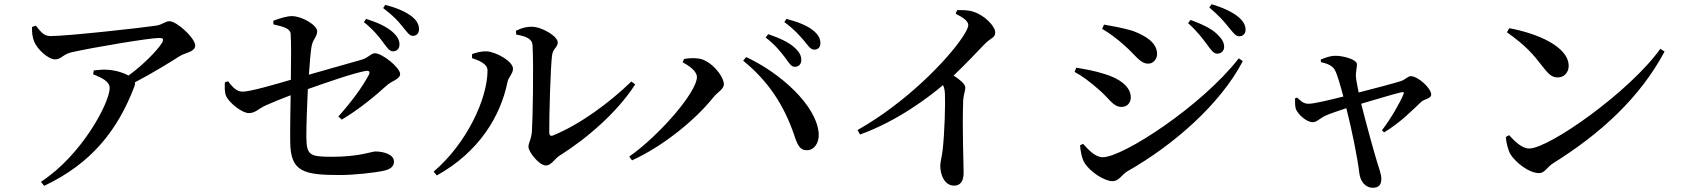

<svg xmlns="http://www.w3.org/2000/svg" viewBox="-20 -828 7940 905"><path d="M419 -478C461 -461 497 -444 497 -413C497 -346 368 -98 173 29L188 48C413 -58 535 -216 613 -419C616 -427 617 -434 616 -440C702 -485 784 -536 828 -564C851 -579 900 -583 900 -613C900 -649 813 -728 779 -728C758 -728 745 -711 715 -707C650 -697 298 -658 218 -658C187 -658 174 -676 149 -707L131 -701C130 -676 133 -651 141 -632C156 -595 208 -548 240 -548C268 -548 276 -571 315 -581C420 -605 685 -649 729 -649C749 -649 754 -645 743 -625C717 -585 654 -522 586 -472C564 -484 530 -496 489 -499C468 -501 448 -499 422 -496Z M1786 -628C1804 -604 1816 -586 1832 -586C1851 -586 1863 -599 1863 -618C1863 -637 1855 -655 1832 -676C1803 -702 1760 -722 1706 -739L1695 -724C1740 -688 1767 -654 1786 -628ZM1877 -703C1898 -678 1909 -659 1926 -659C1944 -659 1955 -671 1955 -691C1955 -712 1945 -732 1919 -752C1893 -772 1851 -791 1796 -805L1786 -790C1835 -753 1858 -727 1877 -703ZM1055 -445 1040 -440C1039 -416 1038 -393 1046 -375C1061 -342 1122 -295 1152 -295C1184 -295 1192 -312 1232 -331C1265 -346 1310 -364 1350 -379C1349 -311 1347 -219 1348 -159C1349 -18 1411 -3 1582 -3C1645 -3 1742 -13 1788 -23C1815 -29 1837 -40 1837 -66C1837 -101 1787 -114 1749 -114C1732 -114 1675 -89 1544 -89C1439 -89 1425 -97 1424 -182C1424 -242 1427 -328 1431 -408C1518 -439 1654 -486 1706 -494C1720 -496 1725 -489 1719 -476C1689 -419 1636 -347 1575 -279L1591 -264C1676 -315 1751 -378 1805 -427C1826 -446 1866 -455 1866 -479C1866 -509 1782 -577 1747 -577C1729 -577 1718 -557 1686 -547L1436 -476C1440 -533 1444 -581 1448 -606C1453 -642 1475 -654 1475 -681C1475 -709 1404 -752 1356 -752C1333 -752 1302 -743 1268 -730L1269 -713C1318 -702 1348 -693 1350 -669C1353 -631 1352 -533 1351 -452C1280 -431 1159 -396 1124 -396C1094 -396 1075 -419 1055 -445Z M2412 -683 2413 -665C2462 -657 2489 -643 2490 -616C2496 -520 2491 -258 2487 -206C2483 -167 2471 -156 2471 -136C2471 -111 2522 -48 2553 -48C2578 -48 2594 -79 2617 -94C2746 -175 2889 -298 2974 -430L2956 -444C2851 -342 2714 -242 2588 -190C2576 -185 2569 -189 2569 -203C2568 -276 2575 -513 2582 -566C2586 -601 2609 -604 2609 -628C2609 -657 2534 -702 2486 -702C2461 -702 2441 -697 2412 -683ZM2205 -554C2235 -544 2278 -528 2278 -496C2278 -362 2179 -151 2024 -19L2039 -1C2237 -111 2339 -279 2372 -441C2377 -466 2398 -480 2398 -504C2398 -540 2316 -584 2274 -586C2248 -587 2225 -580 2205 -573Z M3681 -556C3699 -531 3710 -513 3726 -513C3745 -513 3757 -526 3757 -545C3757 -565 3749 -582 3726 -603C3698 -629 3654 -649 3601 -667L3589 -651C3635 -616 3661 -582 3681 -556ZM3769 -637C3789 -613 3800 -594 3818 -594C3836 -594 3847 -605 3847 -625C3847 -646 3837 -666 3811 -686C3785 -707 3741 -725 3687 -739L3677 -724C3726 -688 3748 -661 3769 -637ZM3198 -534C3231 -517 3265 -491 3265 -465C3265 -395 3091 -192 2946 -90L2959 -72C3107 -140 3257 -262 3344 -371C3364 -395 3392 -408 3392 -431C3392 -469 3330 -545 3273 -552C3249 -556 3221 -553 3204 -550ZM3784 -120C3818 -120 3842 -155 3839 -199C3829 -333 3655 -486 3497 -559L3483 -542C3603 -444 3675 -332 3723 -193C3738 -146 3750 -119 3784 -120Z M4485 -763C4521 -745 4544 -728 4544 -710C4544 -699 4535 -680 4517 -653C4445 -545 4252 -345 4022 -215L4034 -194C4211 -258 4358 -370 4425 -427C4431 -414 4433 -402 4434 -385C4436 -340 4433 -205 4423 -119C4419 -86 4412 -65 4412 -46C4412 -3 4433 47 4477 47C4507 47 4522 26 4522 -14C4522 -69 4515 -217 4520 -356C4522 -383 4530 -399 4530 -415C4530 -432 4506 -451 4475 -472C4536 -530 4586 -584 4622 -621C4650 -650 4671 -649 4671 -675C4671 -706 4618 -757 4570 -772C4544 -781 4516 -781 4491 -780Z M5671 -616C5689 -591 5701 -575 5717 -575C5736 -575 5750 -588 5750 -607C5750 -627 5741 -644 5718 -666C5691 -693 5646 -714 5592 -734L5580 -719C5624 -680 5651 -643 5671 -616ZM5771 -700C5792 -675 5803 -657 5821 -657C5839 -657 5851 -669 5851 -688C5851 -711 5839 -730 5815 -750C5788 -771 5746 -792 5691 -808L5680 -793C5727 -753 5751 -725 5771 -700ZM5175 -692C5206 -674 5245 -646 5281 -613C5334 -567 5353 -528 5393 -528C5416 -528 5434 -550 5434 -573C5434 -624 5387 -657 5318 -683C5265 -698 5219 -706 5184 -712ZM5819 -553C5644 -328 5273 -87 5178 -87C5141 -87 5109 -124 5085 -150L5071 -143C5072 -121 5079 -79 5094 -57C5120 -18 5185 26 5224 26C5254 26 5266 -3 5293 -20C5513 -145 5733 -338 5838 -540ZM5045 -489C5081 -470 5117 -443 5159 -406C5208 -365 5226 -324 5266 -324C5298 -324 5310 -349 5310 -369C5310 -421 5254 -459 5187 -479C5137 -495 5098 -501 5053 -509Z M6094 -368 6084 -364C6084 -344 6084 -324 6089 -312C6100 -287 6139 -252 6168 -252C6188 -252 6201 -272 6235 -286C6251 -293 6290 -306 6326 -318C6351 -221 6379 -83 6387 -14C6391 26 6415 57 6451 57C6479 57 6491 43 6491 14C6491 -6 6478 -42 6471 -64C6455 -117 6422 -236 6396 -339C6468 -360 6553 -386 6585 -393C6596 -395 6600 -393 6595 -383C6579 -344 6538 -272 6494 -214L6504 -204C6581 -250 6643 -314 6679 -348C6693 -361 6726 -363 6726 -382C6726 -413 6663 -469 6630 -469C6617 -469 6602 -452 6584 -446C6557 -437 6455 -410 6384 -392C6378 -422 6372 -454 6371 -468C6370 -489 6376 -507 6376 -525C6376 -548 6311 -565 6276 -565C6248 -565 6227 -556 6205 -547L6207 -535C6239 -528 6262 -517 6272 -498C6284 -476 6299 -421 6312 -373C6244 -356 6170 -338 6147 -339C6122 -339 6110 -354 6094 -368Z M7094 -695 7083 -676C7175 -610 7205 -574 7253 -512C7279 -478 7296 -463 7322 -463C7353 -463 7374 -487 7374 -517C7374 -610 7221 -672 7094 -695ZM7806 -598C7663 -397 7282 -128 7188 -128C7153 -128 7119 -163 7093 -191L7078 -182C7079 -158 7088 -122 7099 -102C7120 -66 7185 -12 7235 -12C7261 -12 7273 -41 7300 -58C7526 -199 7710 -368 7826 -585Z"/></svg>

Font: Noto Serif CJK KR SemiBold
Style: Regular
Weight: 600
Designer: Ryoko NISHIZUKA 西塚涼子 (kana & ideographs); Frank Grießhammer (Latin, Greek & Cyrillic); Wenlong ZHANG 张文龙 (bopomofo); San
Foundry: Adobe
Version: Version 2.001;hotconv 1.1.0;makeotfexe 2.6.0